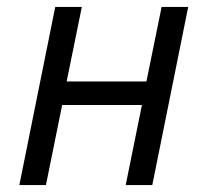

<svg xmlns="http://www.w3.org/2000/svg" viewBox="-20 -536 601 556"><path d="M36 0H113L160 -232H391L344 0H421L525 -516H448L404 -300H173L217 -516H140Z"/></svg>

Font: LVC Sans
Style: Italic
Weight: 400
Italic angle: -11.31°
Designer: Mike Abbink, Paul van der Laan, Pieter van Rosmalen
Foundry: Bold Monday
Version: Version 3.0